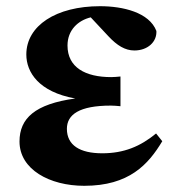

<svg xmlns="http://www.w3.org/2000/svg" viewBox="-20 -583 573 620"><path d="M484 -152C433 -110 380 -88 310 -88C238 -88 196 -114 196 -167C196 -213 236 -242 338 -242C348 -242 358 -241 369 -240V-336C359 -335 348 -334 339 -334C256 -334 198 -365 198 -436C198 -486 232 -517 273 -527L330 -466C358 -436 384 -420 414 -420C457 -420 487 -448 485 -483C462 -543 377 -563 303 -563C161 -563 65 -500 65 -407C65 -350 105 -286 223 -265C93 -247 43 -201 43 -126C43 -36 140 17 252 17C397 17 459 -52 504 -127Z"/></svg>

Font: Noto Serif CJK JP Black
Style: Regular
Weight: 900
Designer: Ryoko NISHIZUKA 西塚涼子 (kana & ideographs); Frank Grießhammer (Latin, Greek & Cyrillic); Wenlong ZHANG 张文龙 (bopomofo); San
Foundry: Adobe Systems Incorporated
Version: Version 1.001;PS 1.001;hotconv 16.6.54;makeotf.lib2.5.65590